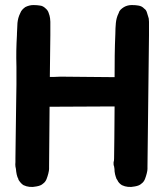

<svg xmlns="http://www.w3.org/2000/svg" viewBox="-20 -646 649 759"><path d="M568 -573Q569 -566 569 -560Q569 -554 569 -548V-507L563 12V22Q563 28 560 40Q559 45 557 50.5Q555 56 553 62Q548 74 539 80Q531 88 513 91Q485 97 462 86Q449 78 444 66Q442 64 440 60Q440 58 438 54Q436 49 435 43.5Q434 38 433 32Q433 27 432.5 22Q432 17 431 12Q429 7 429 3.5Q429 0 429 -5Q431 -9 431 -20L432 -99L433 -225H379L176 -224L174 12V22Q174 28 171 40Q170 45 168 50.5Q166 56 164 62Q159 74 150 80Q142 88 124 91Q96 97 73 86Q63 80 54 66Q52 62 52 60L49 54Q47 49 46 43.5Q45 38 44 32Q44 27 43 22Q42 17 41 12Q40 4 41 -5V-20L42 -99L44 -246Q45 -278 45 -312Q45 -346 45 -382Q44 -418 44.5 -446Q45 -474 47 -509V-513Q48 -523 48 -533.5Q48 -544 49 -555Q50 -565 52.5 -574.5Q55 -584 60 -594Q63 -602 68 -607.5Q73 -613 80 -618Q96 -626 112 -626Q120 -626 126 -625.5Q132 -625 138 -624Q150 -623 161 -612Q169 -605 172 -596Q177 -583 178 -573Q179 -566 179 -560Q179 -554 179 -548V-507L177 -342Q185 -342 195.5 -342Q206 -342 220 -343Q272 -343 323.5 -342Q375 -341 432 -341H433Q433 -386 433.5 -427Q434 -468 436 -513Q436 -523 436.5 -533.5Q437 -544 438 -555Q439 -565 441.5 -574.5Q444 -584 449 -594Q451 -602 456.5 -607.5Q462 -613 470 -618Q484 -626 501 -626Q509 -626 515.5 -625.5Q522 -625 527 -624Q541 -622 550 -612Q558 -607 561 -596Q563 -590 564.5 -584.5Q566 -579 568 -573Z"/></svg>

Font: BM JUA
Style: Regular
Weight: 400
Designer: BONGJIN KIM, JAEHYUN KEUM, JUHEE TAE
Foundry: WOOWA BROTHERS Corporation.
Version: Version 1.100